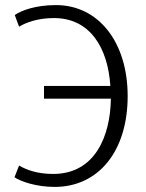

<svg xmlns="http://www.w3.org/2000/svg" viewBox="-20 -723 576 755"><path d="M195 12C367 12 482 -128 482 -345C482 -558 367 -703 200 -703C118 -703 63 -681 38 -664L55 -618C81 -634 128 -652 192 -652C333 -652 404 -537 414 -385H153V-335H416C414 -188 354 -39 189 -39C127 -39 84 -55 55 -72C49 -57 43 -41 37 -26C62 -9 123 12 195 12Z"/></svg>

Font: Repo Light
Style: Regular
Weight: 300
Designer: Stefan Peev
Foundry: Context Ltd
Version: Version 001.502